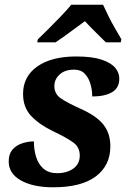

<svg xmlns="http://www.w3.org/2000/svg" viewBox="-20 -786 554 816"><path d="M206 10Q121 10 69 -19Q17 -48 17 -100Q17 -131 32.5 -149.5Q48 -168 73 -176.5Q98 -185 124 -185Q124 -150 133.5 -119Q143 -88 165 -69Q187 -50 223 -50Q264 -50 291.5 -69.5Q319 -89 319 -125Q319 -160 292 -180Q265 -200 206 -228Q148 -256 113 -292.5Q78 -329 78 -387Q78 -461 138.5 -503.5Q199 -546 304 -546Q372 -546 412 -532.5Q452 -519 469.5 -498Q487 -477 487 -452Q487 -412 456 -394Q425 -376 372 -376Q372 -403 364.5 -429Q357 -455 340.5 -472.5Q324 -490 295 -490Q256 -490 233.5 -469.5Q211 -449 211 -420Q211 -387 238.5 -368Q266 -349 324 -323Q389 -294 419 -257Q449 -220 449 -164Q449 -83 387.5 -36.5Q326 10 206 10ZM141 -619Q161 -638 186.5 -663.5Q212 -689 238 -716Q264 -743 283 -766H418Q427 -746 440.5 -718.5Q454 -691 469.5 -664.5Q485 -638 496 -619L493 -606H430Q413 -623 386 -649.5Q359 -676 341 -696Q323 -683 300 -666Q277 -649 255 -633Q233 -617 216 -606H138Z"/></svg>

Font: Noto Serif
Style: Bold Italic
Weight: 700
Italic angle: -12°
Designer: Monotype Design Team
Foundry: Monotype Imaging Inc.
Version: Version 2.013